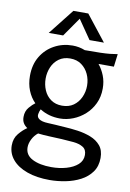

<svg xmlns="http://www.w3.org/2000/svg" viewBox="-110 -841 802 1182"><g transform="rotate(10 291.0 -249.5)"><path d="M283 -108Q212 -108 157 -143Q150 -130 147 -111.5Q144 -93 159 -82Q176 -69 216 -67.5Q256 -66 322 -61Q360 -59 403.5 -53Q447 -47 485.5 -32Q524 -17 548 11.5Q572 40 572 88Q572 140 546 176Q520 212 478 234Q436 256 385.5 266Q335 276 286 276Q205 276 145 254.5Q85 233 52.5 194.5Q20 156 20 106Q20 62 45 32Q70 2 96 -15Q80 -25 70.5 -40.5Q61 -56 61 -79Q61 -115 81.5 -139Q102 -163 118 -174Q89 -203 72.5 -244Q56 -285 56 -335Q56 -405 86.5 -456Q117 -507 169 -535.5Q221 -564 283 -564Q324 -564 361 -549Q422 -549 458 -550Q494 -551 518 -553.5Q542 -556 565 -560L555 -480H459Q482 -452 496.5 -415.5Q511 -379 511 -335Q511 -283 491 -241Q471 -199 438 -169.5Q405 -140 364.5 -124Q324 -108 283 -108ZM282 -188Q324 -188 353 -208.5Q382 -229 397.5 -263Q413 -297 413 -335Q413 -374 397.5 -407.5Q382 -441 353 -462Q324 -483 282 -483Q241 -483 212 -462Q183 -441 168.5 -407Q154 -373 154 -335Q154 -297 168.5 -263Q183 -229 212 -208.5Q241 -188 282 -188ZM118 101Q118 149 164 172.5Q210 196 283 196Q333 196 376.5 183.5Q420 171 447 147Q474 123 474 87Q474 53 450.5 38.5Q427 24 391 20.5Q355 17 317 15Q278 13 239 11.5Q200 10 167 6Q145 23 131.5 49.5Q118 76 118 101ZM214 -615H124L250 -775H343L469 -615H379L297 -734Z"/></g></svg>

Font: Faculty Glyphic
Style: Regular
Weight: 400
Designer: Koto Studio, Dylan Young
Foundry: Koto Studio
Version: Version 1.004; ttfautohint (v1.8.4.7-5d5b)